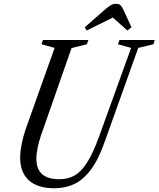

<svg xmlns="http://www.w3.org/2000/svg" viewBox="-20 -970 826 1000"><path d="M264.5 10.5Q176.5 10.5 130.8 -30.5Q85 -71.5 85 -148.5Q85 -182 93.8 -224.2Q102.5 -266.5 120.5 -316.5L264.5 -720.5L196.5 -739.5L203.5 -761.5H440.5L432 -739.5L352.5 -719.5L194 -266Q183 -235 176.2 -201.8Q169.5 -168.5 169.5 -142Q169.5 -36.5 289.5 -36.5Q334.5 -36.5 369.2 -56.5Q404 -76.5 434.2 -124.5Q464.5 -172.5 495 -256L663 -720.5L594 -739.5L602.5 -761.5H786L779 -739.5L700 -720.5L524 -228Q490 -132.5 449 -80.8Q408 -29 361.8 -9.2Q315.5 10.5 264.5 10.5ZM431 -811 421.5 -828 530.5 -923.5Q545.5 -936 557 -943Q568.5 -950 584 -950Q598.5 -950 606 -944Q613.5 -938 620.5 -923.5L665 -828L643.5 -811L568 -878.5Z"/></svg>

Font: Libre Caslon Condensed
Style: Italic
Weight: 400
Italic angle: -22.583°
Designer: Pablo Impallari, Rodrigo Fuenzalida, Katja Schimmel, Ertekin Erdin
Foundry: Pablo Impallari, Rodrigo Fuenzalida
Version: Version 2.000;gftools[0.9.33]